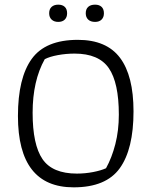

<svg xmlns="http://www.w3.org/2000/svg" viewBox="-20 -795 650 824"><path d="M191 -738Q191 -756 201.5 -765.5Q212 -775 230 -775Q248 -775 258 -765.5Q268 -756 268 -738Q268 -721 258 -711Q248 -701 230 -701Q212 -701 201.5 -711Q191 -721 191 -738ZM348 -738Q348 -756 358.5 -765.5Q369 -775 388 -775Q406 -775 416 -765.5Q426 -756 426 -738Q426 -721 416 -711Q406 -701 388 -701Q369 -701 358.5 -711Q348 -721 348 -738ZM57 -297Q57 -460 116 -542Q175 -624 314 -624Q437 -624 495 -547Q553 -470 553 -317Q553 -155 494 -73Q435 9 296 9Q57 9 57 -297ZM435 -73Q460 -118 475 -176.5Q490 -235 490 -303Q490 -440 447 -502.5Q404 -565 300 -565Q264 -565 228.5 -558.5Q193 -552 172 -541Q120 -448 120 -311Q120 -174 162.5 -112Q205 -50 310 -50Q345 -50 379 -56.5Q413 -63 435 -73Z"/></svg>

Font: Athiti
Style: Regular
Weight: 400
Designer: CadsonDemak Team
Foundry: CadsonDemak
Version: Version 1.033